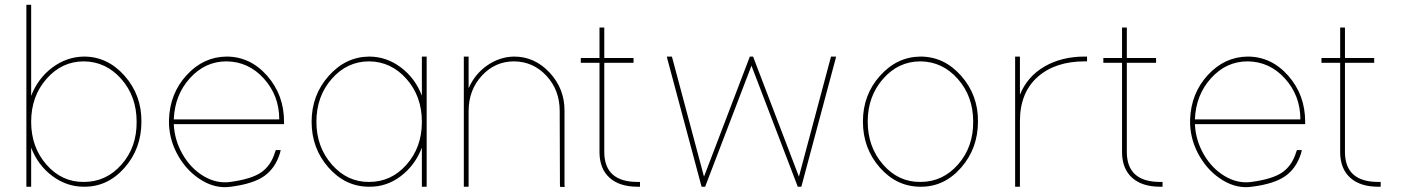

<svg xmlns="http://www.w3.org/2000/svg" viewBox="-20 -789 5845 801"><path d="M90 -281V-20V-10H110V-20V-173Q138 -100 198 -55Q258 -10 330 -10Q429 -9 499.5 -89Q570 -169 570 -281Q571 -392 500 -472.5Q429 -553 330 -553Q258 -552 198 -507Q138 -462 110 -389V-759V-769H90V-759ZM110 -281Q110 -387 174 -460Q238 -533 330 -533Q422 -532 486 -459.5Q550 -387 550 -281Q551 -175 487 -102.5Q423 -30 330 -30Q238 -29 174 -102Q110 -175 110 -281Z M705 -291Q709 -393 772.5 -463Q836 -533 925 -533Q1017 -532 1081 -461Q1145 -390 1145 -291ZM685 -271Q688 -199 725.5 -135.5Q763 -72 822 -36.5Q881 -1 943 -10Q1037 -22 1083 -55Q1129 -88 1148 -150L1151 -163H1131L1128 -156Q1111 -99 1070.5 -70.5Q1030 -42 941 -30Q884 -22 830 -54Q776 -86 742 -145Q708 -204 705 -271H1155H1165V-281Q1165 -393 1094.5 -473Q1024 -553 925 -553Q829 -552 759 -476Q689 -400 685 -291V-281Z M1520 -10Q1593 -9 1652.5 -54.5Q1712 -100 1740 -173V-20V-10H1760V-20V-281Q1760 -281 1760 -285V-543V-553H1740V-543V-390Q1712 -463 1652 -508Q1592 -553 1520 -553Q1422 -552 1351 -472Q1280 -392 1280 -281Q1280 -170 1350.5 -90Q1421 -10 1520 -10ZM1300 -281Q1300 -387 1364 -460Q1428 -533 1520 -533Q1612 -532 1676 -459.5Q1740 -387 1740 -281V-277Q1739 -173 1675.5 -101.5Q1612 -30 1520 -30Q1429 -29 1364.5 -102.5Q1300 -176 1300 -281Z M1935 -421V-543V-553H1915V-543V-326V-316V-20V-10H1935V-20V-316V-326Q1935 -413 1990 -473Q2045 -533 2125 -533Q2205 -532 2260 -472.5Q2315 -413 2315 -326L2316 -19L2317 -9H2336L2335 -20V-326Q2336 -418 2273.5 -485.5Q2211 -553 2125 -553Q2064 -552 2012.5 -516Q1961 -480 1935 -421Z M2501 -527H2613H2623V-547H2613H2501V-664V-674H2481V-664V-547H2413H2403V-527H2413H2481V-152Q2482 -84 2523.5 -47Q2565 -10 2640 -10H2650V-30H2640Q2503 -30 2501 -152Z M2765 -540 2905 -17 2907 -10H2922L2924 -16L3115 -515L3306 -16L3308 -10H3323L3325 -17L3465 -540L3468 -553H3447L3445 -546L3313 -52L3124 -547L3122 -553H3108L3106 -547L2917 -52L2785 -546L2783 -553H2762Z M3580 -282Q3580 -170 3650.5 -90Q3721 -10 3820 -10Q3919 -9 3989.5 -89.5Q4060 -170 4060 -282Q4061 -392 3990 -472.5Q3919 -553 3820 -553Q3722 -552 3651 -472.5Q3580 -393 3580 -282ZM3600 -282Q3600 -387 3664 -460Q3728 -533 3820 -533Q3912 -532 3976 -459.5Q4040 -387 4040 -282Q4041 -176 3977 -103Q3913 -30 3820 -30Q3728 -29 3664 -102.5Q3600 -176 3600 -282Z M4235 -394V-543V-553H4215V-543V-286Q4215 -286 4215 -282V-272V-20V-10H4235V-20V-272V-282V-286Q4236 -404 4309.5 -468.5Q4383 -533 4505 -533H4515V-553H4505Q4409 -553 4337.5 -511.5Q4266 -470 4235 -394Z M4681 -527H4793H4803V-547H4793H4681V-664V-674H4661V-664V-547H4593H4583V-527H4593H4661V-152Q4662 -84 4703.5 -47Q4745 -10 4820 -10H4830V-30H4820Q4683 -30 4681 -152Z M4965 -291Q4969 -393 5032.5 -463Q5096 -533 5185 -533Q5277 -532 5341 -461Q5405 -390 5405 -291ZM4945 -271Q4948 -199 4985.5 -135.5Q5023 -72 5082 -36.5Q5141 -1 5203 -10Q5297 -22 5343 -55Q5389 -88 5408 -150L5411 -163H5391L5388 -156Q5371 -99 5330.5 -70.5Q5290 -42 5201 -30Q5144 -22 5090 -54Q5036 -86 5002 -145Q4968 -204 4965 -271H5415H5425V-281Q5425 -393 5354.5 -473Q5284 -553 5185 -553Q5089 -552 5019 -476Q4949 -400 4945 -291V-281Z M5591 -527H5703H5713V-547H5703H5591V-664V-674H5571V-664V-547H5503H5493V-527H5503H5571V-152Q5572 -84 5613.5 -47Q5655 -10 5730 -10H5740V-30H5730Q5593 -30 5591 -152Z"/></svg>

Font: Nordica Plus
Style: NordicaClassicUltraLight
Weight: 300
Version: Version 1